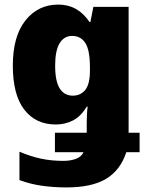

<svg xmlns="http://www.w3.org/2000/svg" viewBox="-20 -579 651 839"><path d="M235 -559Q320 -559 371 -483H375L388 -549H542V1H590V86H532Q506 165 443.5 202.5Q381 240 270 240Q216 240 165 233Q114 226 65 208V84Q115 105 160 114.5Q205 124 257 124Q288 124 312 115Q336 106 345 86H220V1H359V-45Q359 -60 360 -79.5Q361 -99 363 -113H359Q334 -71 299.5 -53Q265 -35 224 -35Q136 -35 86 -100Q36 -165 36 -292Q36 -420 91 -489.5Q146 -559 235 -559ZM295 -422Q260 -422 240.5 -390Q221 -358 221 -292Q221 -224 241 -192.5Q261 -161 298 -161Q332 -161 352.5 -186Q373 -211 373 -271V-284Q373 -360 353 -391Q333 -422 295 -422Z"/></svg>

Font: Noto Sans Disp ExtBd
Style: Regular
Weight: 800
Designer: Monotype Design Team
Foundry: Monotype Imaging Inc.
Version: Version 2.000;GOOG;noto-source:20170915:90ef993387c0; ttfaut